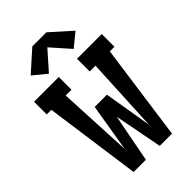

<svg xmlns="http://www.w3.org/2000/svg" viewBox="-288 -1079 1175 1175"><g transform="rotate(-45 300.0 -491.0)"><path d="M134 0 47 -625H7V-735H221V-625H171L195 -138L247 -450H353L405 -138L429 -625H379V-735H593V-625H553L466 0H360L300 -312L240 0ZM193 -792 106 -863 239 -982H361L494 -863L407 -792L300 -913Z"/></g></svg>

Font: Iosevka Slab XBdEx
Style: Regular
Weight: 800
Width: 7
Monospace: yes
Designer: Belleve Invis
Foundry: Belleve Invis
Version: Version 11.1.0; ttfautohint (v1.8.3)